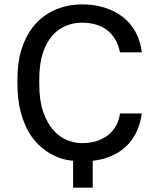

<svg xmlns="http://www.w3.org/2000/svg" viewBox="-20 -730 720 880"><path d="M405 130V7Q418 5 430.5 3Q443 1 454 -2Q489 -12 518.5 -29.5Q548 -47 571 -72.5Q594 -98 609 -132.5Q624 -167 630 -210H530Q526 -180 512.5 -155Q499 -130 477 -112Q455 -94 424.5 -84Q394 -74 355 -74Q322 -74 287 -88Q252 -102 224 -134Q196 -166 178 -217.5Q160 -269 160 -345V-365Q160 -437 176.5 -487Q193 -537 220.5 -567.5Q248 -598 283 -612Q318 -626 355 -626Q391 -626 420 -617.5Q449 -609 471 -592Q493 -575 508 -549.5Q523 -524 530 -490H630Q624 -542 601.5 -583Q579 -624 543 -652Q507 -680 459.5 -695Q412 -710 355 -710Q297 -710 243.5 -689.5Q190 -669 149 -627Q108 -585 84 -520Q60 -455 60 -365V-345Q60 -276 74 -220.5Q88 -165 112.5 -123.5Q137 -82 170.5 -54Q204 -26 243 -10Q260 -3 278 1Q296 5 315 7V130Z"/></svg>

Font: Golos Text VF
Style: Regular
Weight: 400
Designer: A.Korolkova, Vitaly Kuzmin
Foundry: ParaType Ltd
Version: Version 2.005